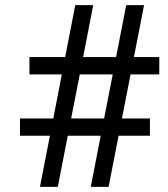

<svg xmlns="http://www.w3.org/2000/svg" viewBox="-20 -731 656 751"><path d="M136.2 0 175.3 -200.2H58.1V-267.6H188.5L221.7 -439.9H95.2V-507.8H234.9L274.4 -710.9H344.7L305.2 -507.8H434.1L473.6 -710.9H543.5L503.9 -507.8H603V-439.9H490.7L457 -267.6H566.4V-200.2H443.8L404.8 0H335L374 -200.2H245.1L206.1 0ZM258.3 -267.6H387.2L420.9 -439.9H292Z"/></svg>

Font: Vazirmatn RD FD
Style: Regular
Weight: 400
Designer: Saber Rastikerdar
Foundry: Saber Rastikerdar
Version: Version 33.003